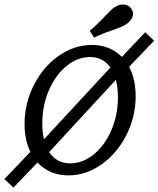

<svg xmlns="http://www.w3.org/2000/svg" viewBox="-32 -787 721 874"><path d="M79.8 -222.6Q79.8 -316.9 122.2 -400Q164.5 -483.1 235.1 -532.7Q305.6 -582.3 386.3 -582.3Q446 -582.3 491.1 -553.6Q536.3 -525 560.9 -472.2Q585.5 -419.4 585.5 -349.2Q585.5 -254.8 543.1 -171.8Q500.8 -88.7 430.2 -38.7Q359.7 11.3 279.8 11.3Q219.4 11.3 174.2 -17.7Q129 -46.8 104.4 -99.6Q79.8 -152.4 79.8 -222.6ZM504.8 -344.4Q504.8 -400 490.3 -441.1Q475.8 -482.3 447.2 -504.8Q418.5 -527.4 377.4 -527.4Q321 -527.4 271 -486.7Q221 -446 190.7 -376.2Q160.5 -306.5 160.5 -225Q160.5 -169.4 175 -128.6Q189.5 -87.9 218.1 -65.7Q246.8 -43.5 287.9 -43.5Q344.4 -43.5 394.4 -83.9Q444.4 -124.2 474.6 -193.5Q504.8 -262.9 504.8 -344.4ZM137.1 -119.4 498.4 -509.7 533.9 -465.3 175.8 -77.4ZM-12.1 28.2 130.6 -121 169.4 -79 29 66.9ZM504 -508.1 629 -640.3 669.4 -601.6 538.7 -465.3ZM448.4 -716.1Q459.7 -728.2 470.2 -738.3Q480.6 -748.4 489.5 -754Q512.1 -768.5 533.1 -766.5Q554 -764.5 566.1 -746.8Q578.2 -729.8 571 -710.1Q563.7 -690.3 541.1 -675.8Q533.1 -670.2 519.4 -664.5Q505.6 -658.9 489.5 -653.2Q470.2 -646.8 446 -637.5Q421.8 -628.2 396 -616.1L376.6 -646.8Q398.4 -665.3 416.5 -683.1Q434.7 -700.8 448.4 -716.1Z"/></svg>

Font: Playfair Micro SmCond SmLight
Style: Italic
Weight: 360
Width: 4
Italic angle: -15.6°
Designer: Claus Eggers Sørensen
Foundry: Claus Eggers Sørensen
Version: Version 2.203;Glyphs 3.3 (3326)